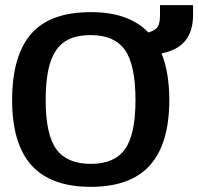

<svg xmlns="http://www.w3.org/2000/svg" viewBox="-20 -709 768 744"><path d="M27 -321Q27 -492 100 -577Q173 -662 332 -662Q480 -662 555 -583Q584 -592 592 -606.5Q600 -621 600 -651V-689H728V-650Q728 -590 699 -552.5Q670 -515 606 -502Q636 -429 636 -321Q636 -152 561 -68.5Q486 15 332 15Q177 15 102 -68.5Q27 -152 27 -321ZM505 -321Q505 -458 464 -515.5Q423 -573 332 -573Q270 -573 232 -548.5Q194 -524 175.5 -468.5Q157 -413 157 -321Q157 -187 198.5 -130.5Q240 -74 332 -74Q423 -74 464 -130.5Q505 -187 505 -321Z"/></svg>

Font: Pridi Medium
Style: Regular
Weight: 500
Designer: Katatrad Team
Foundry: CadsonDemak
Version: Version 1.001